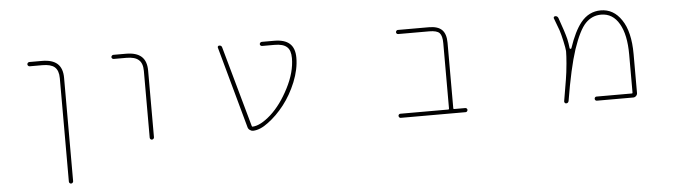

<svg xmlns="http://www.w3.org/2000/svg" viewBox="-47 -750 4093 1138"><g transform="rotate(-5 2000.0 -180.5)"><path d="M323.2 181.6V-433.6Q323.2 -479.5 299.8 -500Q277.3 -519.5 226.6 -519.5H151.4Q146.5 -519.5 142.6 -523.4Q138.7 -527.3 138.7 -532.2Q138.7 -537.1 142.6 -541Q146.5 -544.9 151.4 -544.9H226.6Q288.1 -544.9 318.4 -517.6Q348.6 -490.2 348.6 -433.6V181.6Q348.6 186.5 344.7 190.4Q340.8 194.3 335.4 194.3Q330.1 194.3 326.7 190.4Q323.2 186.5 323.2 181.6Z M823.2 -36.1V-432.6Q823.2 -479.5 799.8 -499Q777.3 -519.5 726.6 -519.5H651.4Q646.5 -519.5 642.6 -522.9Q638.7 -526.4 638.7 -531.2Q638.7 -536.1 642.6 -540Q646.5 -543.9 651.4 -543.9H726.6Q788.1 -543.9 818.4 -516.6Q848.6 -489.3 848.6 -432.6V-36.1Q848.6 -31.2 844.7 -27.3Q840.8 -23.4 835.4 -23.4Q830.1 -23.4 826.7 -27.3Q823.2 -31.2 823.2 -36.1Z M1437.5 -23.4Q1437.5 -23.4 1436.5 -23.4Q1426.8 -23.4 1418 -30.3Q1409.2 -36.1 1406.2 -46.9L1272.5 -531.2Q1270.5 -536.1 1273.4 -540Q1276.4 -543.9 1281.2 -543.9Q1294.9 -543.9 1297.9 -531.2L1431.6 -52.7Q1432.6 -47.9 1436.5 -47.9Q1483.4 -49.8 1545.9 -105.5Q1608.4 -162.1 1656.2 -255.9Q1704.1 -348.6 1704.1 -432.6Q1704.1 -479.5 1681.6 -499Q1659.2 -519.5 1608.4 -519.5H1534.2Q1529.3 -519.5 1525.4 -522.9Q1521.5 -526.4 1521.5 -531.2Q1521.5 -536.1 1525.4 -540Q1529.3 -543.9 1534.2 -543.9H1608.4Q1669.9 -543.9 1700.2 -516.6Q1730.5 -489.3 1730.5 -432.6Q1730.5 -364.3 1700.2 -289.1Q1669.9 -214.8 1625 -157.2Q1580.1 -99.6 1528.3 -61.5Q1479.5 -24.4 1437.5 -23.4Z M2315.4 -23.4Q2310.5 -23.4 2307.1 -27.3Q2303.7 -31.2 2303.7 -36.1Q2303.7 -41 2307.1 -44.4Q2310.5 -47.9 2315.4 -47.9H2600.6Q2605.5 -47.9 2605.5 -52.7V-442.4Q2605.5 -486.3 2589.8 -502.9Q2574.2 -519.5 2528.3 -519.5H2343.8Q2338.9 -519.5 2335.4 -522.9Q2332 -526.4 2332 -531.2Q2332 -536.1 2335.4 -540Q2338.9 -543.9 2343.8 -543.9H2528.3Q2582 -543.9 2606.4 -519.5Q2630.9 -495.1 2630.9 -442.4V-52.7Q2630.9 -47.9 2634.8 -47.9H2702.1Q2707 -47.9 2710.4 -44.4Q2713.9 -41 2713.9 -36.1Q2713.9 -31.2 2710.4 -27.3Q2707 -23.4 2702.1 -23.4Z M3482.4 -23.4Q3477.5 -23.4 3474.1 -26.9Q3470.7 -30.3 3470.7 -35.6Q3470.7 -41 3474.1 -44.4Q3477.5 -47.9 3482.4 -47.9H3693.4Q3697.3 -47.9 3697.3 -52.7V-279.3Q3697.3 -397.5 3659.2 -462.9Q3621.1 -529.3 3551.8 -529.3Q3498 -529.3 3459 -489.3Q3420.9 -450.2 3382.8 -337.9Q3347.7 -231.4 3315.4 -36.1Q3312.5 -23.4 3299.8 -23.4Q3294.9 -23.4 3292 -27.3Q3289.1 -31.2 3289.1 -36.1Q3303.7 -127.9 3310.5 -163.1Q3317.4 -203.1 3322.3 -258.8Q3326.2 -305.7 3326.2 -326.2Q3326.2 -330.1 3326.2 -333Q3325.2 -349.6 3315.9 -392.1Q3306.6 -434.6 3298.8 -458Q3291 -478.5 3271.5 -531.2Q3270.5 -532.2 3270.5 -534.2Q3270.5 -537.1 3272.5 -540Q3275.4 -543.9 3280.3 -543.9Q3293.9 -543.9 3298.8 -530.3Q3329.1 -446.3 3339.8 -403.3Q3345.7 -377 3348.6 -348.6Q3348.6 -343.8 3352.5 -343.8L3353.5 -342.8Q3358.4 -342.8 3359.4 -346.7Q3392.6 -445.3 3432.6 -495.1Q3457 -525.4 3486.8 -540Q3516.6 -554.7 3551.8 -554.7Q3589.8 -554.7 3620.6 -537.1Q3651.4 -519.5 3674.8 -484.4Q3723.6 -413.1 3723.6 -279.3V-47.9Q3723.6 -38.1 3716.3 -30.8Q3709 -23.4 3699.2 -23.4Z"/></g></svg>

Font: Rounded-X Mgen+ 2m thin
Style: Regular
Weight: 100
Designer: [Source Han Sans]
Ryoko NISHIZUKA  (kana & ideographs); Paul D. Hunt (Latin, Greek & Cyrillic); Wenlong ZHANG  (bopomofo
Version: Version 1.059.20150602